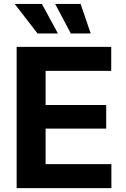

<svg xmlns="http://www.w3.org/2000/svg" viewBox="-20 -969 647 989"><path d="M65.7 0V-727.5H552.9V-603.8H214.9V-428.2H527.1V-306.7H214.9V-123.7H553.8V0ZM344.6 -796.7 264.2 -948.7H395.1L447.2 -796.7ZM173.3 -796.7 55.7 -948.7H195.8L278.3 -796.7Z"/></svg>

Font: Atlassian Sans
Style: Regular
Weight: 400
Designer: Rasmus Andersson
Foundry: Modifications by Atlassian Pty Ltd, manufactured by rsms
Version: Version 4.001;git-9221beed3